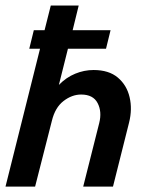

<svg xmlns="http://www.w3.org/2000/svg" viewBox="-21 -687 530 707"><path d="M-0.7 0 126.4 -507.6H86.8L103.5 -575.7H143.1L166 -666.7H268.8L246.5 -575.7H386.1L369.4 -507.6H229.2L195.8 -374.3Q222.9 -402.1 255.9 -415.6Q288.9 -429.2 323.6 -429.2Q379.9 -429.2 412.8 -401.4Q445.8 -373.6 456.2 -329.2Q466.7 -284.7 454.2 -235.4L395.1 0H285.4L344.4 -234Q354.9 -275.7 338.5 -307.3Q322.2 -338.9 277.8 -338.9Q243.8 -338.9 212.8 -314.9Q181.9 -291 170.1 -242.4L108.3 0Z"/></svg>

Font: Afacad SemiBold
Style: Italic
Weight: 600
Italic angle: -14°
Designer: Kristian Moeller
Foundry: Dicotype
Version: Version 1.000